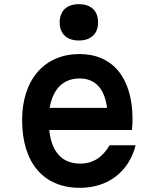

<svg xmlns="http://www.w3.org/2000/svg" viewBox="-20 -883 740 920"><path d="M358 -689C416 -689 450 -721 450 -776C450 -831 416 -863 358 -863C300 -863 266 -831 266 -776C266 -721 300 -689 358 -689ZM86 -308C86 -102 189 17 363 17C497 17 597 -59 630 -187H505C472 -130 426 -99 365 -99C277 -99 227 -155 216 -260H612C614 -276 615 -293 615 -311C615 -509 521 -624 361 -624C193 -624 86 -501 86 -308ZM218 -366C233 -456 283 -507 361 -507C436 -507 481 -459 493 -366Z"/></svg>

Font: Martian Mono Std Md
Style: Regular
Weight: 500
Monospace: yes
Designer: Roman Shamin
Foundry: Evil Martians
Version: Version 1.000